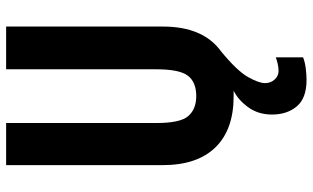

<svg xmlns="http://www.w3.org/2000/svg" viewBox="-212 -542 996 611"><g transform="rotate(-90 285.5 -236.0)"><path d="M327 110Q327 128 338.5 140.5Q350 153 366 153Q377 153 389.5 150Q402 147 409 144V231Q394 237 374 239.5Q354 242 337 242Q279 242 253 211Q227 180 227 132Q227 88 250.5 56Q274 24 303 10Q294 10 285 10Q179 10 122.5 -48Q66 -106 66 -216V-714H200V-236Q200 -160 222 -134.5Q244 -109 286 -109Q330 -109 350.5 -135.5Q371 -162 371 -237V-714H507V-215Q507 -87 428 -30Q366 21 346.5 55.5Q327 90 327 110Z"/></g></svg>

Font: Noto Sans Sinhala ExtraCondensed
Style: Bold
Weight: 700
Width: 2
Designer: Jelle Bosma - Monotype Design Team
Foundry: Monotype Imaging Inc.
Version: Version 2.006; ttfautohint (v1.8.4.7-5d5b)